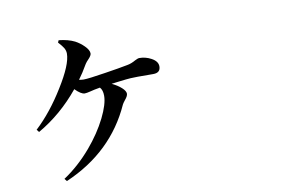

<svg xmlns="http://www.w3.org/2000/svg" viewBox="-81 -912 1662 1093"><g transform="rotate(-10 750.0 -366.0)"><path d="M222.7 33.2 210.9 18.6Q297.9 -39.1 372.1 -126Q437.5 -203.1 477.5 -283.2Q515.6 -360.4 515.6 -408.2Q515.6 -441.4 500 -458L467.8 -452.1Q459 -450.2 443.4 -446.3Q419.9 -440.4 409.2 -440.4Q388.7 -440.4 354.5 -474.6Q250 -346.7 115.2 -269.5L103.5 -284.2Q194.3 -369.1 270.5 -493.2Q348.6 -618.2 348.6 -681.6Q348.6 -698.2 339.8 -713.9Q332 -727.5 309.6 -752L315.4 -764.6Q370.1 -758.8 407.2 -740.2Q434.6 -725.6 457 -703.1Q481.4 -678.7 481.4 -659.2Q481.4 -647.5 464.8 -629.9Q451.2 -616.2 444.3 -605.5Q415 -554.7 390.6 -522.5Q405.3 -519.5 417 -519.5Q445.3 -519.5 543.9 -535.2Q627 -547.9 675.8 -557.6Q699.2 -561.5 724.6 -576.2Q741.2 -585 750 -585Q786.1 -585 818.4 -567.4Q854.5 -547.9 854.5 -518.6Q854.5 -481.4 812.5 -481.4Q803.7 -481.4 782.2 -481.4Q714.8 -482.4 681.6 -480.5Q662.1 -479.5 607.4 -472.7Q582 -469.7 569.3 -467.8Q602.5 -452.1 624 -432.6Q645.5 -413.1 645.5 -397.5Q645.5 -383.8 627.9 -363.3Q616.2 -348.6 612.3 -340.8Q497.1 -85 222.7 33.2Z"/></g></svg>

Font: Bpmf GenRyu Min B
Style: B
Weight: 700
Foundry: But Ko
Version: Version 1.320